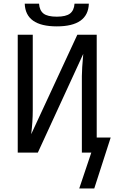

<svg xmlns="http://www.w3.org/2000/svg" viewBox="-20 -853 640 1073"><path d="M79.1 0V-658.7H163.1V-236.8Q163.1 -173.3 154.3 -103L412.1 -658.7H520.5V-84.5H598.6L506.8 200.2H422.9L490.2 0H437.5V-427.7Q437.5 -465.8 445.3 -551.8L191.4 0ZM297.4 -705.6Q122.6 -705.6 118.2 -832.5H198.2Q200.7 -794.9 223.1 -777.3Q245.6 -759.8 297.4 -759.8Q348.6 -759.8 371.3 -777.3Q394 -794.9 396.5 -832.5H476.6Q472.2 -705.6 297.4 -705.6Z"/></svg>

Font: Liberation Mono
Style: Regular
Weight: 400
Monospace: yes
Designer: Steve Matteson
Foundry: Ascender Corporation
Version: Version 2.1.5